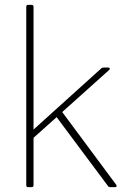

<svg xmlns="http://www.w3.org/2000/svg" viewBox="-20 -770 538 790"><path d="M96 0Q88 0 88 -8V-742Q88 -750 96 -750H110Q118 -750 118 -742V-237L396 -488Q400 -492 406 -492H425Q430 -492 431.5 -489Q433 -486 429 -482L236 -309L458 -10L460 -5Q460 0 453 0H434Q427 0 424 -5L213 -288L118 -203V-8Q118 0 110 0Z"/></svg>

Font: LINE Seed Sans KR Thin
Style: Regular
Weight: 250
Designer: LINE BX Design & Sandoll Inc & Dalton Maag Ltd
Foundry: Sandoll Inc.
Version: Version 1.000